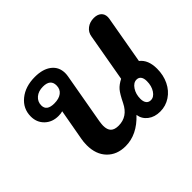

<svg xmlns="http://www.w3.org/2000/svg" viewBox="-128 -790 1007 1007"><g transform="rotate(-45 375.0 -287.0)"><path d="M158 -138Q158 -162 162 -182L193 -355Q181 -351 162 -351Q116 -351 86.5 -379.5Q57 -408 57 -452Q57 -510 102.5 -547Q148 -584 219 -584Q278 -584 312 -557.5Q346 -531 346 -485Q346 -475 344 -463L294 -180Q291 -159 291 -150Q291 -120 305 -106Q319 -92 349 -92Q416 -92 449 -159Q472 -206 487.5 -224Q503 -242 532 -257L579 -524Q583 -551 604.5 -567.5Q626 -584 656 -584Q682 -584 697 -571Q712 -558 712 -535Q712 -528 711 -524L664 -257Q703 -227 703 -161Q703 -113 684 -74Q665 -35 631 -12.5Q597 10 556 10Q515 10 487.5 -11Q460 -32 455 -66Q384 10 299 10Q235 10 196.5 -30Q158 -70 158 -138ZM268 -472Q268 -518 213 -518Q179 -518 158 -500Q137 -482 137 -454Q137 -413 193 -413Q228 -413 248 -428.5Q268 -444 268 -472ZM619 -153Q619 -174 610.5 -185.5Q602 -197 586 -197Q563 -197 546 -171.5Q529 -146 529 -111Q529 -90 538 -78.5Q547 -67 563 -67Q586 -67 602.5 -92Q619 -117 619 -153Z"/></g></svg>

Font: Kodchasan
Style: Bold Italic
Weight: 700
Italic angle: -10°
Version: Version 1.000; ttfautohint (v1.6)